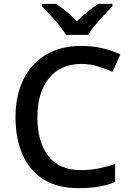

<svg xmlns="http://www.w3.org/2000/svg" viewBox="-20 -1054 673 991"><path d="M400 -724Q293 -724 233 -650.5Q173 -577 173 -449Q173 -322 229 -249Q285 -176 399 -176Q445 -176 487.5 -184.5Q530 -193 574 -207V-114Q532 -98 488.5 -90.5Q445 -83 386 -83Q276 -83 204 -128.5Q132 -174 96 -256.5Q60 -339 60 -450Q60 -558 99.5 -641Q139 -724 215 -770.5Q291 -817 401 -817Q455 -817 506.5 -805.5Q558 -794 601 -773L561 -683Q526 -699 485.5 -711.5Q445 -724 400 -724ZM321 -874Q307 -897 285 -924Q263 -951 239 -976.5Q215 -1002 197 -1021V-1034H269Q295 -1017 323.5 -994Q352 -971 377 -944Q404 -971 432.5 -994Q461 -1017 487 -1034H560V-1021Q542 -1002 517.5 -976.5Q493 -951 470.5 -924Q448 -897 435 -874Z"/></svg>

Font: Noto Sans Kannada UI Medium
Style: Regular
Weight: 500
Designer: Jelle Bosma - Monotype Design Team
Foundry: Monotype Imaging Inc.
Version: Version 2.005; ttfautohint (v1.8.4.7-5d5b)